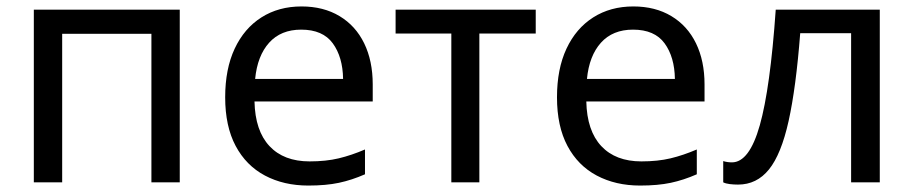

<svg xmlns="http://www.w3.org/2000/svg" viewBox="-20 -566 2836 596"><path d="M538 -536V0H450V-461H173V0H85V-536Z M916 -546Q984 -546 1034 -516Q1084 -486 1110.5 -431.5Q1137 -377 1137 -304V-251H770Q772 -160 816.5 -112.5Q861 -65 941 -65Q992 -65 1031.5 -74.5Q1071 -84 1113 -102V-25Q1072 -7 1032 1.5Q992 10 937 10Q861 10 802.5 -21Q744 -52 711.5 -113Q679 -174 679 -264Q679 -352 708.5 -415Q738 -478 791.5 -512Q845 -546 916 -546ZM915 -474Q852 -474 815.5 -433.5Q779 -393 772 -321H1045Q1044 -389 1013 -431.5Q982 -474 915 -474Z M1643 -462H1468V0H1381V-462H1208V-536H1643Z M1946 -546Q2014 -546 2064 -516Q2114 -486 2140.5 -431.5Q2167 -377 2167 -304V-251H1800Q1802 -160 1846.5 -112.5Q1891 -65 1971 -65Q2022 -65 2061.5 -74.5Q2101 -84 2143 -102V-25Q2102 -7 2062 1.5Q2022 10 1967 10Q1891 10 1832.5 -21Q1774 -52 1741.5 -113Q1709 -174 1709 -264Q1709 -352 1738.5 -415Q1768 -478 1821.5 -512Q1875 -546 1946 -546ZM1945 -474Q1882 -474 1845.5 -433.5Q1809 -393 1802 -321H2075Q2074 -389 2043 -431.5Q2012 -474 1945 -474Z M2711 0H2622V-463H2464Q2451 -294 2428 -190.5Q2405 -87 2367 -40Q2329 7 2271 7Q2258 7 2245.5 5.5Q2233 4 2225 0V-66Q2231 -64 2238 -63Q2245 -62 2252 -62Q2306 -62 2338.5 -177Q2371 -292 2388 -536H2711Z"/></svg>

Font: Noto IKEA Arabic
Style: Regular
Weight: 400
Designer: Monotype Design Team
Foundry: Monotype Imaging Inc.
Version: Version 1.200